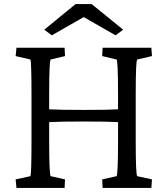

<svg xmlns="http://www.w3.org/2000/svg" viewBox="-20 -925 824 945"><path d="M485 0H725L728 -42L655 -58C651 -67 648 -109 648 -229V-460C648 -582 651 -624 655 -632L728 -649L725 -690H485L483 -649L554 -632C558 -624 561 -580 561 -460V-387C530 -385 471 -384 393 -384C314 -384 255 -385 222 -387V-460C222 -580 225 -624 229 -632L300 -649L298 -690H61L57 -649L130 -632C133 -623 135 -567 135 -460V-229C135 -124 133 -69 130 -58L57 -42L61 0H298L300 -42L229 -58C225 -67 222 -112 222 -229V-324C257 -326 311 -327 393 -327C475 -327 525 -326 561 -324V-229C561 -112 558 -67 554 -58L483 -42ZM198 -779 235 -751 392 -841 549 -751 586 -779 431 -905H352Z"/></svg>

Font: TPK Tissa Web Quiz
Style: Regular
Weight: 400
Designer: Jacques Le Bailly, Suppakit Chalermlarp | Katatrad Co.,Ltd.
Foundry: Jacques Le Bailly, Cadson Demak Co.,Ltd.
Version: Version 5.000;Glyphs 3.1.2 (3151)